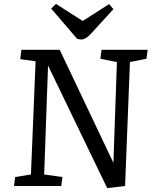

<svg xmlns="http://www.w3.org/2000/svg" viewBox="-20 -956 787 987"><path d="M563 -119 581 -637 496 -654 502 -700H739L733 -654L648 -637L623 0L531 11L227 -619L207 -59L301 -46L295 0H52L58 -46L139 -59L163 -641L84 -652L90 -700H287ZM243 -912 268 -936 405 -848 541 -935 563 -909 448 -783Q419 -753 400 -753Q385 -753 376 -757Z"/></svg>

Font: Literata 12pt
Style: Italic
Weight: 400
Italic angle: -2°
Designer: Latin by Veronika Burian and Jose Scaglione. Greek by Irene Vlachou. Cyrillic by Vera Evstafieva
Foundry: TypeTogether
Version: Version 3.002